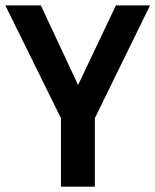

<svg xmlns="http://www.w3.org/2000/svg" viewBox="-20 -701 583 721"><path d="M208.9 0V-257.2L0 -680.7H133.4L273.2 -381.8L415.3 -680.7H543.4L336.2 -257.2V0Z"/></svg>

Font: Puralecka Narrow
Style: Bold
Weight: 700
Designer: Hector Gatti, Marcela Romero, Pablo Cosgaya and Nicolas Silva
Version: Version 1.004;PS 001.004;hotconv 1.0.70;makeotf.lib2.5.58329